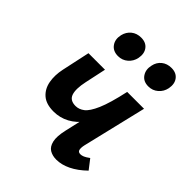

<svg xmlns="http://www.w3.org/2000/svg" viewBox="-186 -731 838 838"><g transform="rotate(45 233.0 -312.5)"><path d="M150 -133Q104 -133 79 -155Q54 -177 47.5 -213Q41 -249 50 -291L78 -421H180L159 -323Q148 -272 157 -245Q166 -218 201 -218Q222 -218 241 -232.5Q260 -247 279 -290.5Q298 -334 317 -421H365Q351 -349 330.5 -295Q310 -241 283 -205Q256 -169 222.5 -151Q189 -133 150 -133ZM307 7Q283 7 265.5 -3.5Q248 -14 242 -40Q236 -66 246 -110L317 -421H421L350 -124Q346 -106 348.5 -95Q351 -84 365 -84Q373 -84 382.5 -88Q392 -92 407 -103L441 -59Q407 -26 373 -9.5Q339 7 307 7ZM178 -503Q147 -503 131.5 -524.5Q116 -546 123 -577Q129 -602 147.5 -617Q166 -632 193 -632Q223 -632 238 -612Q253 -592 247 -561Q242 -536 223 -519.5Q204 -503 178 -503ZM365 -503Q334 -503 319 -525Q304 -547 311 -577Q316 -602 334.5 -617Q353 -632 380 -632Q410 -632 425 -612Q440 -592 434 -561Q429 -536 410 -519.5Q391 -503 365 -503Z"/></g></svg>

Font: Ysabeau
Style: Bold Italic
Weight: 700
Italic angle: -12°
Designer: Christian Thalmann (Catharsis Fonts)
Version: Version 2.002